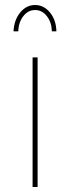

<svg xmlns="http://www.w3.org/2000/svg" viewBox="-20 -746 280 766"><path d="M110 -517H130V0H110ZM53 -621H34Q36 -666 60.5 -696Q85 -726 120 -726Q155 -726 179.5 -696Q204 -666 205 -621H187Q186 -657 167 -681.5Q148 -706 120 -706Q92 -706 73 -681.5Q54 -657 53 -621Z"/></svg>

Font: Alexandria Thin
Style: Regular
Weight: 250
Designer: Mohamed Gaber
Foundry: Kief Type Foundry
Version: Version 5.100